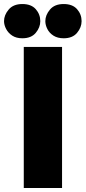

<svg xmlns="http://www.w3.org/2000/svg" viewBox="-50 -933 425 953"><path d="M68 -700H258V0H68ZM-30 -828Q-30 -858 -7 -885.5Q16 -913 61 -913Q105 -913 127.5 -887.5Q150 -862 150 -828Q150 -797 127.5 -770Q105 -743 61 -743Q31 -743 11 -756Q-9 -769 -19.5 -789Q-30 -809 -30 -828ZM175 -828Q175 -858 198 -885.5Q221 -913 266 -913Q310 -913 332.5 -887.5Q355 -862 355 -828Q355 -797 332.5 -770Q310 -743 266 -743Q236 -743 215.5 -756Q195 -769 185 -789Q175 -809 175 -828Z"/></svg>

Font: Moderustic ExtraBold
Style: Regular
Weight: 800
Designer: Tural Alisoy
Foundry: TAFT Foundry
Version: Version 2.120